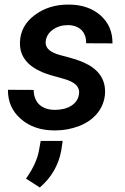

<svg xmlns="http://www.w3.org/2000/svg" viewBox="-20 -558 545 836"><path d="M323.7 -146.5C317.4 -105 275.9 -79.6 218.8 -79.6C162.1 -80.1 127.9 -109.9 126.5 -166.5L14.6 -167C14.6 -166 14.6 -165 14.6 -164.6C14.6 -114.3 33.2 -72.8 70.8 -40C108.4 -7.3 156.2 9.3 213.9 9.8C216.3 9.8 219.2 9.8 221.7 9.8C257.3 9.8 291.5 3.4 324.7 -9.3C390.6 -34.7 434.1 -86.4 437.5 -153.3C437.5 -155.3 437.5 -157.2 437.5 -159.7C437.5 -216.3 406.2 -258.8 344.2 -286.1C322.3 -295.9 289.1 -306.2 244.6 -317.4C200.7 -328.6 178.7 -346.7 178.7 -372.1C178.7 -374.5 178.7 -377.4 179.2 -379.9C182.1 -400.4 192.9 -417 211.4 -429.7C229.5 -442.4 251.5 -448.7 277.3 -448.7C326.2 -447.3 355 -418.5 355 -373C355 -371.6 355 -370.6 355 -369.6L469.7 -369.1C469.7 -370.1 469.7 -371.1 469.7 -372.1C469.7 -420.9 452.1 -460.4 417.5 -491.2C382.3 -522 336.9 -537.6 280.8 -538.1C279.8 -538.1 278.3 -538.1 277.3 -538.1C220.7 -538.1 171.9 -522.9 130.9 -492.2C89.8 -461.4 68.4 -421.9 66.9 -374.5C66.9 -372.6 66.9 -370.6 66.9 -368.7C66.9 -313 99.1 -271.5 164.1 -243.7C181.2 -236.3 212.4 -226.6 257.3 -214.8C302.2 -202.6 324.7 -183.1 324.7 -156.2C324.7 -153.3 324.2 -149.9 323.7 -146.5ZM153.3 258.3C203.6 215.3 234.9 161.6 246.6 97.7L252.9 55.7H157.2L149.9 96.2C143.1 135.3 124 176.3 93.3 219.7Z"/></svg>

Font: Roboto Medium
Style: Italic
Weight: 500
Italic angle: -12°
Designer: Google
Version: Version 2.137; 2017